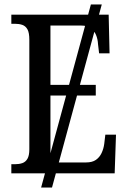

<svg xmlns="http://www.w3.org/2000/svg" viewBox="-20 -780 576 864"><path d="M165 64 389 -760H438L214 64ZM31 0V-41H47Q66 -41 80.5 -46Q95 -51 103.5 -65.5Q112 -80 112 -108V-601Q112 -633 103.5 -648Q95 -663 80.5 -668Q66 -673 47 -673H31V-714H469L473 -540H426L421 -582Q420 -604 412 -623Q404 -642 388 -653.5Q372 -665 346 -665H207V-398H411V-350H207V-49H367Q395 -49 411.5 -60.5Q428 -72 437 -91Q446 -110 449 -132L454 -174H502L496 0Z"/></svg>

Font: Noto Serif Condensed
Style: Regular
Weight: 400
Width: 3
Designer: Monotype Design Team
Foundry: Monotype Imaging Inc.
Version: Version 2.015